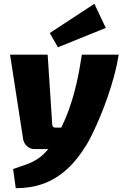

<svg xmlns="http://www.w3.org/2000/svg" viewBox="-20 -785 645 1011"><path d="M605 -497Q597 -445 582 -389Q567 -333 548 -278Q529 -223 508.5 -174Q488 -125 469.5 -86.5Q451 -48 437 -25Q389 55 332 106.5Q275 158 209 182Q143 206 63 206L49 105Q85 93 117.5 81.5Q150 70 179 51Q208 32 236 -2Q264 -36 292 -92Q322 -150 343.5 -210Q365 -270 381.5 -340Q398 -410 411 -497ZM231 -497 255 -129Q256 -113 272 -113H329L288 0H163Q139 0 122.5 -15Q106 -30 102 -51L33 -497ZM477 -765 537 -638 285 -536 242 -611Z"/></svg>

Font: Exo 2 ExtraBold
Style: Italic
Weight: 800
Italic angle: -8°
Designer: Natanael Gama
Foundry: Natanael Gama
Version: Version 2.010